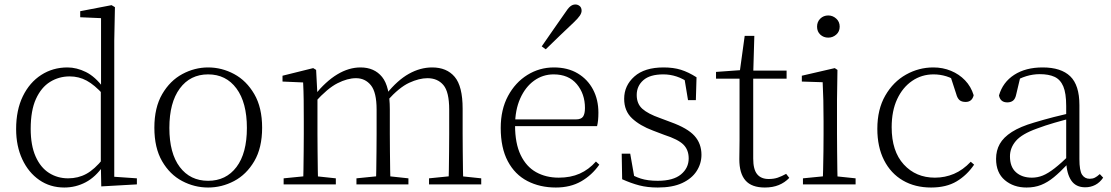

<svg xmlns="http://www.w3.org/2000/svg" viewBox="-20 -823 4957 857"><path d="M267 14Q204 14 155.5 -19.5Q107 -53 79.5 -112Q52 -171 52 -247Q52 -332 82 -393.5Q112 -455 164 -488.5Q216 -522 281 -522Q322 -522 363.5 -501.5Q405 -481 442 -431H452L441 -401Q402 -444 367 -463Q332 -482 291 -482Q243 -482 203.5 -457.5Q164 -433 140.5 -381.5Q117 -330 117 -248Q117 -174 139 -124.5Q161 -75 199 -51Q237 -27 284 -27Q329 -27 365.5 -47Q402 -67 440 -114L450 -83H441Q407 -33 362.5 -9.5Q318 14 267 14ZM432 9 430 -92V-95V-420L431 -429V-742L338 -746V-773L478 -800L493 -791L490 -641V-34L591 -27V0Z M909 14Q848 14 793 -15Q738 -44 703.5 -103.5Q669 -163 669 -253Q669 -343 704 -403Q739 -463 794 -492.5Q849 -522 909 -522Q970 -522 1025 -492.5Q1080 -463 1115 -403Q1150 -343 1150 -253Q1150 -163 1115 -103.5Q1080 -44 1025 -15Q970 14 909 14ZM909 -16Q989 -16 1035.5 -77.5Q1082 -139 1082 -252Q1082 -365 1035.5 -428Q989 -491 909 -491Q829 -491 782.5 -428Q736 -365 736 -252Q736 -139 782.5 -77.5Q829 -16 909 -16Z M1246 0V-27L1356 -38H1376L1479 -27V0ZM1333 0Q1334 -24 1334.5 -64.5Q1335 -105 1335.5 -149Q1336 -193 1336 -226V-282Q1336 -333 1335.5 -375.5Q1335 -418 1333 -455L1241 -459V-485L1378 -519L1391 -511L1397 -396V-393V-226Q1397 -193 1397.5 -149Q1398 -105 1398.5 -64.5Q1399 -24 1400 0ZM1571 0V-27L1680 -38H1701L1803 -27V0ZM1658 0Q1659 -24 1659.5 -64Q1660 -104 1660.5 -148Q1661 -192 1661 -226V-334Q1661 -411 1635.5 -442.5Q1610 -474 1569 -474Q1531 -474 1486.5 -451.5Q1442 -429 1386 -367L1375 -398H1384Q1434 -460 1485.5 -491Q1537 -522 1589 -522Q1651 -522 1685.5 -479.5Q1720 -437 1720 -335V-226Q1720 -192 1720.5 -148Q1721 -104 1721.5 -64Q1722 -24 1723 0ZM1895 0V-27L2004 -38H2024L2128 -27V0ZM1981 0Q1983 -24 1983.5 -64Q1984 -104 1984.5 -148Q1985 -192 1985 -226V-334Q1985 -413 1959 -443.5Q1933 -474 1888 -474Q1851 -474 1806.5 -453.5Q1762 -433 1709 -374L1697 -404H1705Q1754 -465 1805 -493.5Q1856 -522 1909 -522Q1974 -522 2009.5 -480Q2045 -438 2045 -338V-226Q2045 -192 2045.5 -148Q2046 -104 2046.5 -64Q2047 -24 2048 0Z M2461 14Q2390 14 2334 -15Q2278 -44 2246.5 -103.5Q2215 -163 2215 -252Q2215 -334 2247.5 -394.5Q2280 -455 2334 -488.5Q2388 -522 2452 -522Q2514 -522 2558.5 -495.5Q2603 -469 2627 -423.5Q2651 -378 2651 -320Q2651 -283 2645 -260H2245V-290H2550Q2574 -290 2582.5 -302.5Q2591 -315 2591 -341Q2591 -404 2554.5 -447.5Q2518 -491 2451 -491Q2403 -491 2364 -463Q2325 -435 2302 -383.5Q2279 -332 2279 -263Q2279 -183 2304 -131Q2329 -79 2373 -54.5Q2417 -30 2474 -30Q2527 -30 2567.5 -48Q2608 -66 2640 -102L2655 -88Q2622 -41 2574 -13.5Q2526 14 2461 14ZM2398 -616Q2425 -655 2451 -692.5Q2477 -730 2501 -764Q2515 -786 2525.5 -794.5Q2536 -803 2548 -803Q2559 -803 2567.5 -796Q2576 -789 2576 -775Q2576 -765 2568 -753Q2560 -741 2540 -722Q2512 -696 2480.5 -665.5Q2449 -635 2416 -603Z M2916 14Q2870 14 2833.5 4.5Q2797 -5 2757 -23L2755 -137H2793L2814 -17L2782 -18V-54Q2809 -36 2840 -26Q2871 -16 2916 -16Q2985 -16 3019.5 -44.5Q3054 -73 3054 -116Q3054 -154 3030.5 -177.5Q3007 -201 2945 -221L2895 -240Q2836 -262 2801 -295Q2766 -328 2766 -382Q2766 -441 2811.5 -481.5Q2857 -522 2942 -522Q2986 -522 3019.5 -511.5Q3053 -501 3089 -478L3086 -376H3051L3033 -485L3060 -483V-450Q3029 -472 3000 -481.5Q2971 -491 2941 -491Q2881 -491 2851.5 -465Q2822 -439 2822 -399Q2822 -360 2847 -337.5Q2872 -315 2926 -296L2974 -278Q3049 -251 3080 -216.5Q3111 -182 3111 -132Q3111 -93 3089.5 -59.5Q3068 -26 3025 -6Q2982 14 2916 14Z M3311 -472V-508H3491V-472ZM3394 14Q3335 14 3307.5 -17.5Q3280 -49 3280 -112Q3280 -135 3280.5 -152.5Q3281 -170 3281 -196V-472H3176V-502L3301 -511L3281 -496L3304 -663H3347L3342 -493V-481V-115Q3342 -67 3359.5 -45.5Q3377 -24 3411 -24Q3434 -24 3451.5 -30Q3469 -36 3489 -47L3503 -29Q3483 -8 3456 3Q3429 14 3394 14Z M3564 0V-27L3675 -38H3694L3799 -27V0ZM3652 0Q3653 -24 3654 -64.5Q3655 -105 3655.5 -149Q3656 -193 3656 -226V-281Q3656 -332 3655 -375Q3654 -418 3652 -456L3559 -459V-485L3706 -519L3718 -511L3716 -377V-226Q3716 -193 3716.5 -149Q3717 -105 3717.5 -64.5Q3718 -24 3719 0ZM3677 -655Q3656 -655 3641.5 -668.5Q3627 -682 3627 -704Q3627 -726 3641.5 -740Q3656 -754 3677 -754Q3697 -754 3712.5 -740Q3728 -726 3728 -704Q3728 -682 3712.5 -668.5Q3697 -655 3677 -655Z M4136 14Q4064 14 4010 -17.5Q3956 -49 3926 -108Q3896 -167 3896 -248Q3896 -335 3931.5 -396.5Q3967 -458 4024 -490Q4081 -522 4146 -522Q4188 -522 4224.5 -507Q4261 -492 4287.5 -464.5Q4314 -437 4326 -398Q4319 -368 4290 -368Q4272 -368 4262.5 -376.5Q4253 -385 4248 -404L4220 -490L4263 -452Q4232 -474 4204 -482.5Q4176 -491 4147 -491Q4094 -491 4051.5 -462Q4009 -433 3984.5 -380.5Q3960 -328 3960 -255Q3960 -148 4014 -89Q4068 -30 4153 -30Q4198 -30 4238 -47Q4278 -64 4313 -101L4328 -88Q4296 -41 4250 -13.5Q4204 14 4136 14Z M4562 14Q4504 14 4465 -19Q4426 -52 4426 -114Q4426 -151 4442.5 -180.5Q4459 -210 4496.5 -234Q4534 -258 4596 -276Q4639 -289 4683.5 -300.5Q4728 -312 4768 -321V-297Q4728 -287 4686.5 -275Q4645 -263 4608 -249Q4541 -225 4514.5 -194Q4488 -163 4488 -125Q4488 -78 4515 -54Q4542 -30 4586 -30Q4611 -30 4634.5 -39.5Q4658 -49 4687.5 -72Q4717 -95 4757 -134L4763 -89H4744Q4712 -55 4684 -32Q4656 -9 4627 2.5Q4598 14 4562 14ZM4824 13Q4782 13 4761.5 -17.5Q4741 -48 4739 -102V-106V-350Q4739 -407 4726 -437.5Q4713 -468 4687 -480Q4661 -492 4621 -492Q4591 -492 4561 -483Q4531 -474 4499 -454L4535 -482L4516 -402Q4512 -382 4502 -374Q4492 -366 4476 -366Q4445 -366 4439 -397Q4456 -456 4507 -489Q4558 -522 4634 -522Q4716 -522 4757 -482.5Q4798 -443 4798 -354V-113Q4798 -61 4810 -43Q4822 -25 4844 -25Q4857 -25 4867 -30Q4877 -35 4889 -46L4904 -30Q4889 -8 4868.5 2.5Q4848 13 4824 13Z"/></svg>

Font: Noto Serif HK ExtraLight
Style: Regular
Weight: 200
Designer: Ryoko NISHIZUKA 西塚涼子 (kana & ideographs); Frank Grießhammer (Latin, Greek & Cyrillic); Wenlong ZHANG 张文龙 (bopomofo); San
Foundry: Adobe
Version: Version 2.002-H1;hotconv 1.1.0;makeotfexe 2.6.0